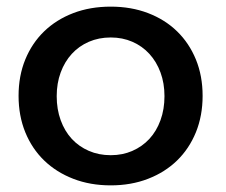

<svg xmlns="http://www.w3.org/2000/svg" viewBox="-20 -555 683 579"><path d="M314 -535Q375.5 -535 426.5 -515.5Q477.5 -496 514 -460.5Q550.5 -425 570.8 -375.5Q591 -326 591 -266Q591 -206 570.8 -156.2Q550.5 -106.5 514 -71Q477.5 -35.5 426.5 -15.8Q375.5 4 314 4Q252 4 201 -15.8Q150 -35.5 113.2 -71Q76.5 -106.5 56.2 -156.2Q36 -206 36 -266Q36 -326 56.2 -375.5Q76.5 -425 113.2 -460.5Q150 -496 201 -515.5Q252 -535 314 -535ZM314 -442Q278 -442 248 -429Q218 -416 196.5 -392.5Q175 -369 163 -336.5Q151 -304 151 -265Q151 -225.5 163 -192.5Q175 -159.5 196.5 -136.2Q218 -113 248 -100Q278 -87 314 -87Q349.5 -87 379.2 -100Q409 -113 430.5 -136.2Q452 -159.5 464 -192.5Q476 -225.5 476 -265Q476 -304 464 -336.5Q452 -369 430.5 -392.5Q409 -416 379.2 -429Q349.5 -442 314 -442Z"/></svg>

Font: Argentum Sans
Style: Regular
Weight: 400
Designer: Julieta Ulanovsky, Owen Earl, Chris M. Simpson, Rasmus Andersson, Cristiano Sobral
Foundry: The Argentum Sans Project Authors
Version: Version 3.135; ttfautohint (v1.8.4.7-5d5b-dirty)